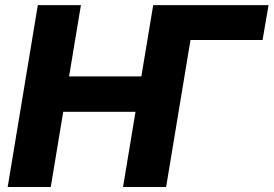

<svg xmlns="http://www.w3.org/2000/svg" viewBox="-20 -748 1094 768"><path d="M1054.2 -727.5 1030.3 -587.9H713.4L594.7 -727.5ZM10.7 0 131.3 -727.5H303.7L256.3 -442.4H545.4L592.8 -727.5H765.1L644.5 0H472.2L522 -300.8H232.9L183.1 0Z"/></svg>

Font: Inter 16pt ExtraBold
Style: Italic
Weight: 800
Italic angle: -9.3988°
Version: Version 4.001;git-66647c0bb